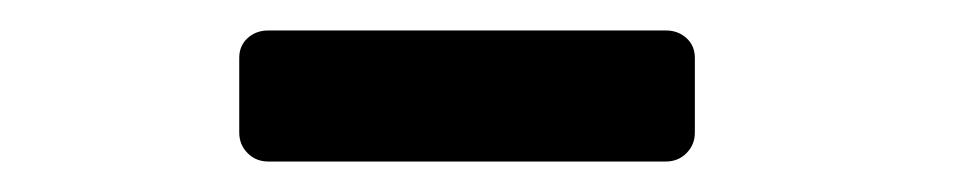

<svg xmlns="http://www.w3.org/2000/svg" viewBox="-20 -766 626 126"><path d="M156 -660Q148 -660 142.5 -665.5Q137 -671 137 -679V-728Q137 -736 142.5 -741Q148 -746 156 -746H417Q425 -746 430.5 -741Q436 -736 436 -728V-679Q436 -671 430.5 -665.5Q425 -660 417 -660Z"/></svg>

Font: Miriam Libre SemiBold
Style: Regular
Weight: 600
Version: Version 2.000